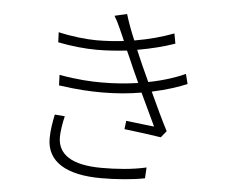

<svg xmlns="http://www.w3.org/2000/svg" viewBox="-55 -841 1110 932"><g transform="rotate(5 500.0 -374.5)"><path d="M220 -260C213 -227 205 -183 205 -143C205 -29 301 28 471 28C541 28 623 22 683 10L686 -43C617 -27 540 -22 469 -22C321 -22 254 -70 254 -154C254 -180 261 -225 269 -256ZM837 -512C798 -494 736 -472 658 -457C633 -511 612 -558 602 -582L591 -608C660 -620 722 -636 773 -654L764 -703C709 -682 644 -664 573 -652C555 -694 539 -737 527 -777L467 -763C478 -745 487 -727 499 -700C506 -684 515 -665 523 -645C480 -640 436 -637 390 -637C341 -637 267 -645 204 -660L206 -611C271 -598 338 -591 396 -591C447 -591 496 -595 542 -600L556 -569C568 -540 588 -496 610 -448C556 -440 497 -435 434 -435C381 -435 316 -438 226 -454L228 -403C317 -390 383 -387 437 -387C508 -387 573 -393 630 -403C658 -343 687 -282 705 -244C672 -248 621 -253 568 -260L563 -219C625 -212 696 -202 742 -195L768 -227C743 -274 710 -345 679 -412C754 -428 812 -448 849 -464Z"/></g></svg>

Font: Noto Sans Japanese Light
Style: Regular
Weight: 300
Designer: Ryoko NISHIZUKA (kana & ideographs); Paul D. Hunt (Latin, Greek & Cyrillic); Wenlong ZHANG (bopomofo); Sandoll Communica
Foundry: Adobe Systems Incorporated
Version: Version 1.000;PS 1;hotconv 1.0.78;makeotf.lib2.5.61930